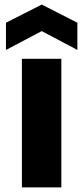

<svg xmlns="http://www.w3.org/2000/svg" viewBox="-20 -813 361 833"><path d="M75 0V-557.9H246.1V0ZM315.7 -714.4V-596.3L161.1 -678.1L5.9 -596.3V-714.4L161.1 -793.2Z"/></svg>

Font: Poppins Variable
Style: Regular
Weight: 100
Designer: Jonny Pinhorn
Foundry: Indian Type Foundry
Version: Version 6.000